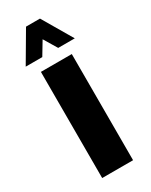

<svg xmlns="http://www.w3.org/2000/svg" viewBox="-160 -575 481 612"><g transform="rotate(-30 80.5 -269.5)"><path d="M50.7 -429.3 80 -478 109.3 -429.3H170.3L105.7 -539.3H54.3L-10.3 -429.3ZM23.3 0H137V-390.7H23.3Z"/></g></svg>

Font: Jomhuria
Style: Regular
Weight: 400
Designer: Arabic design by Kourosh Beigpour, Latin design by Eben Sorkin, engineering by Lasse Fister and Khaled Hosney
Version: Version 1.0010